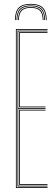

<svg xmlns="http://www.w3.org/2000/svg" viewBox="-20 -946 284 966"><path d="M60 0V-800H219V-796H64V-4H219V0ZM76 -16V-394H209V-390H80V-20H219V-16ZM68 -8V-792H219V-788H72V-402H209V-398H72V-12H219V-8ZM76 -406V-784H219V-780H80V-410H209V-406ZM135 -926.5Q177.2 -926.5 195.8 -907.6Q214.2 -888.8 215 -845.2H211Q210.2 -886.8 192.6 -904.6Q175 -922.5 135 -922.5Q95 -922.5 77.4 -904.6Q59.8 -886.8 59 -845.2H55Q55.8 -888.8 74.2 -907.6Q92.8 -926.5 135 -926.5ZM135 -918.5Q173 -918.5 189.6 -901.5Q206.2 -884.5 207 -845.2H203Q202.5 -882.5 186.6 -898.5Q170.8 -914.5 135 -914.5Q99.2 -914.5 83.4 -898.5Q67.5 -882.5 67 -845.2H63Q63.8 -884.5 80.5 -901.5Q97.2 -918.5 135 -918.5ZM135 -910.5Q168.8 -910.5 183.6 -895.4Q198.5 -880.2 199 -845.2H195Q194.5 -878 180.5 -892.2Q166.5 -906.5 135 -906.5Q103.5 -906.5 89.5 -892.2Q75.5 -878 75 -845.2H71Q71.5 -880.2 86.4 -895.4Q101.2 -910.5 135 -910.5Z"/></svg>

Font: Big Shoulders Inline Thin
Style: Regular
Weight: 100
Designer: Patric King
Foundry: XO Type Co
Version: Version 2.002